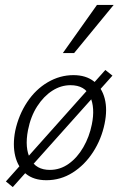

<svg xmlns="http://www.w3.org/2000/svg" viewBox="-20 -726 488 782"><path d="M32 36 4 13 409 -441 438 -418ZM169 8Q117 8 85 -18.5Q53 -45 42 -90.5Q31 -136 42 -193Q56 -258 90.5 -310Q125 -362 174.5 -391Q224 -420 279 -420Q330 -420 362.5 -394.5Q395 -369 406.5 -324.5Q418 -280 406 -222Q393 -159 359 -106.5Q325 -54 276 -23Q227 8 169 8ZM183 -34Q225 -34 260 -59Q295 -84 319.5 -126.5Q344 -169 354 -219Q368 -287 347 -333Q326 -379 267 -379Q228 -379 193 -356.5Q158 -334 131.5 -293Q105 -252 94 -196Q80 -123 103.5 -78.5Q127 -34 183 -34ZM236 -510 375 -706H443L282 -510Z"/></svg>

Font: Ysabeau Infant Light
Style: Italic
Weight: 300
Italic angle: -12°
Designer: Christian Thalmann (Catharsis Fonts)
Version: Version 2.001;gftools[0.9.30]; featfreeze: ss01,ss02,lnum